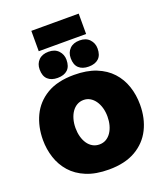

<svg xmlns="http://www.w3.org/2000/svg" viewBox="-199 -1271 1209 1417"><g transform="rotate(-20 405.5 -563.0)"><path d="M409 16Q306 16 232.8 -14.2Q159.5 -44.5 113.5 -96.8Q67.5 -149 45.8 -215.8Q24 -282.5 24 -355Q24 -459 64.2 -543.8Q104.5 -628.5 188.2 -678.8Q272 -729 403 -729Q502.5 -729 575 -700Q647.5 -671 694.5 -619.8Q741.5 -568.5 764.2 -501Q787 -433.5 787 -356Q787 -249 745 -165Q703 -81 619 -32.5Q535 16 409 16ZM406 -182Q435.5 -182 458.5 -195.5Q481.5 -209 497.8 -233Q514 -257 522.5 -288.5Q531 -320 531 -356Q531 -393 521.8 -425Q512.5 -457 495.8 -480.8Q479 -504.5 456.2 -517.8Q433.5 -531 406 -531Q377.5 -531 354.2 -517.8Q331 -504.5 314.5 -480.8Q298 -457 289 -425Q280 -393 280 -356Q280 -320 288.5 -288.5Q297 -257 313.2 -233Q329.5 -209 353 -195.5Q376.5 -182 406 -182ZM528 -749Q478.5 -749 450.8 -774.8Q423 -800.5 423 -853Q423 -897.5 451 -925.8Q479 -954 529 -954Q578.5 -954 606.2 -924.5Q634 -895 634 -853Q634 -800.5 606.2 -774.8Q578.5 -749 528 -749ZM284 -749Q234.5 -749 206.8 -774.8Q179 -800.5 179 -853Q179 -897.5 207 -925.8Q235 -954 285 -954Q334.5 -954 362.2 -924.5Q390 -895 390 -853Q390 -800.5 362.2 -774.8Q334.5 -749 284 -749ZM219 -982V-1142Q261 -1142 307.5 -1142Q354 -1142 405 -1142Q456 -1142 502.5 -1142Q549 -1142 591 -1142V-982Q549 -982 502.5 -982Q456 -982 405 -982Q354 -982 307.5 -982Q261 -982 219 -982Z"/></g></svg>

Font: Commissioner Thin Black
Style: Regular
Weight: 900
Version: Version 1.000